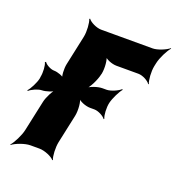

<svg xmlns="http://www.w3.org/2000/svg" viewBox="-110 -645 706 763"><g transform="rotate(20 243.0 -264.0)"><path d="M329 -266C334 -287 351 -321 361 -332L359 -335C348 -324 318 -311 301 -311H283C264 -311 231 -300 218 -287L220 -285C236 -297 255 -337 260 -361L261 -364C266 -388 263 -428 253 -440L251 -438C257 -425 286 -414 305 -414H398C417 -414 442 -400 449 -388L451 -390C445 -403 442 -440 447 -464L450 -478C455 -502 474 -539 486 -552L485 -554C471 -542 437 -528 417 -528H199C179 -528 151 -542 143 -554L140 -552C146 -539 149 -502 144 -478L117 -352C113 -333 114 -299 122 -289L126 -292C120 -302 94 -311 79 -311C64 -311 43 -323 37 -333L33 -330C39 -320 41 -289 37 -270L36 -262C32 -243 16 -212 6 -202L8 -199C18 -209 45 -221 60 -221C75 -221 105 -230 115 -240L113 -243C101 -233 84 -199 80 -180L52 -50C47 -26 28 11 16 24L17 26C32 14 69 0 92 0H130C153 0 185 14 194 26L196 24C190 11 188 -26 193 -50L219 -171C224 -195 221 -235 211 -247L209 -245C216 -232 245 -221 264 -221H282C299 -221 323 -208 330 -197L332 -200C326 -211 324 -245 329 -266Z"/></g></svg>

Font: Asimov
Style: EdgeExtremeIt
Weight: 500
Designer: Google
Version: Version 2.000980: 2014